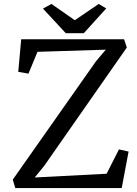

<svg xmlns="http://www.w3.org/2000/svg" viewBox="-20 -958 700 978"><path d="M45 0ZM626 -716 205 -113 157 -54 523 -73 586 -197 635 -186 600 0H58L45 -43L469 -646L519 -705L171 -694L125 -583L73 -592L88 -758H612ZM242 -938 361 -855 483 -938 521 -915 407 -789H315L199 -914Z"/></svg>

Font: Martel DemiBold
Style: Regular
Weight: 600
Designer: Dan Reynolds
Foundry: Dan Reynolds
Version: Version 1.001; ttfautohint (v1.1) -l 5 -r 5 -G 72 -x 0 -D la